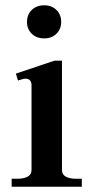

<svg xmlns="http://www.w3.org/2000/svg" viewBox="-20 -705 353 725"><path d="M82 -622Q82 -650 100 -667.5Q118 -685 147 -685Q175 -685 193 -667.5Q211 -650 211 -622Q211 -595 193 -577.5Q175 -560 147 -560Q118 -560 100 -577.5Q82 -595 82 -622ZM24 -30H45Q70 -30 84.5 -38Q99 -46 99 -63V-383Q99 -408 75 -408Q70 -408 61.5 -405Q53 -402 48 -401L40 -427L186 -476H214V-63Q214 -46 228.5 -38Q243 -30 267 -30H289V0H24Z"/></svg>

Font: Taviraj Medium
Style: Regular
Weight: 500
Designer: Katatrad Team
Foundry: CadsonDemak
Version: Version 1.001